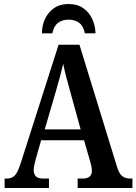

<svg xmlns="http://www.w3.org/2000/svg" viewBox="-20 -937 680 957"><path d="M3 0V-47H15Q38 -47 53 -61.5Q68 -76 83 -123L272 -714H376L564 -103Q574 -71 589.5 -59Q605 -47 629 -47H640V0H367V-47H394Q414 -47 426 -56.5Q438 -66 438 -86Q438 -96 435 -110.5Q432 -125 428 -137L399 -238H185L159 -147Q156 -135 152 -118.5Q148 -102 148 -89Q148 -47 194 -47H224V0ZM203 -292H382L331 -477Q320 -516 310.5 -552Q301 -588 295 -619Q281 -558 259 -484ZM189 -771Q189 -809 204 -842Q219 -875 248.5 -896Q278 -917 322 -917Q366 -917 395.5 -896Q425 -875 440 -842Q455 -809 456 -771H403Q396 -807 375 -823Q354 -839 322 -839Q290 -839 269 -823Q248 -807 241 -771Z"/></svg>

Font: Noto Serif Condensed SemiBold
Style: Regular
Weight: 600
Width: 3
Designer: Monotype Design Team
Foundry: Monotype Imaging Inc.
Version: Version 2.013